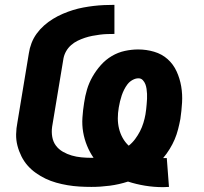

<svg xmlns="http://www.w3.org/2000/svg" viewBox="-20 -763 840 792"><path d="M653 9Q615 9 578.5 3Q542 -3 508 -14Q471 -2 433 3Q395 8 357 8Q332 8 307.5 6.5Q283 5 259 1Q235 -3 212 -9.5Q189 -16 168 -26Q147 -36 128 -49.5Q109 -63 94 -80Q79 -97 68.5 -118Q58 -139 52 -162Q46 -185 46.5 -209.5Q47 -234 52 -259L99 -543Q102 -564 110 -585Q118 -606 131.5 -624.5Q145 -643 162 -658Q179 -673 198.5 -685Q218 -697 239 -706Q260 -715 281 -721.5Q302 -728 323.5 -732Q345 -736 366 -738.5Q387 -741 409 -742Q431 -743 452 -743V-623Q437 -623 422 -622.5Q407 -622 391.5 -620Q376 -618 360.5 -615Q345 -612 330 -607Q315 -602 300.5 -595Q286 -588 273.5 -577Q261 -566 253 -552Q245 -538 242 -523L195 -240Q192 -219 195.5 -198.5Q199 -178 210.5 -162.5Q222 -147 239.5 -137Q257 -127 276 -121.5Q295 -116 315.5 -114Q336 -112 357 -112H366Q350 -135 339 -162Q328 -189 323 -218Q318 -247 320 -277.5Q322 -308 327 -339Q331 -367 339 -394Q347 -421 361.5 -446.5Q376 -472 396 -494.5Q416 -517 441.5 -532Q467 -547 495 -553Q523 -559 550 -559Q584 -559 616 -549.5Q648 -540 671.5 -519Q695 -498 708.5 -468.5Q722 -439 727.5 -406.5Q733 -374 731 -340Q729 -306 724 -272Q720 -251 714.5 -229.5Q709 -208 700.5 -188Q692 -168 680 -148.5Q668 -129 653 -111H668L677 8Q671 8 665 8.5Q659 9 653 9ZM511 -162Q526 -174 537.5 -189.5Q549 -205 557.5 -221.5Q566 -238 571.5 -256Q577 -274 580 -291Q582 -302 583 -312.5Q584 -323 585 -333.5Q586 -344 586.5 -355Q587 -366 586.5 -376Q586 -386 584.5 -396.5Q583 -407 579.5 -416Q576 -425 569 -432.5Q562 -440 551 -440Q539 -440 526.5 -433Q514 -426 506 -415.5Q498 -405 492 -393Q486 -381 482 -369Q478 -357 475 -344.5Q472 -332 470 -320Q466 -297 466 -275Q466 -253 471 -232.5Q476 -212 486 -194Q496 -176 511 -162Z"/></svg>

Font: Iosevka Aile Heavy Oblique
Style: Regular
Weight: 900
Italic angle: -9°
Designer: Belleve Invis
Foundry: Belleve Invis
Version: Version 31.1.0; ttfautohint (v1.8.4)